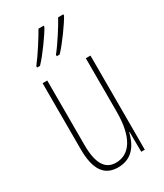

<svg xmlns="http://www.w3.org/2000/svg" viewBox="-194 -843 796 931"><g transform="rotate(-30 204.0 -378.0)"><path d="M323 -759V-766H294C275 -731 228 -656 194 -614V-606H210C248 -645 307 -729 323 -759ZM213 -759V-766H184C164 -731 120 -660 84 -614V-606H100C138 -645 197 -729 213 -759ZM337 -527H311V-228C311 -82 261 -15 185 -15C127 -15 95 -60 95 -167V-527H69V-159C69 -45 105 10 183 10C268 10 300 -54 314 -112H316L317 0H337Z"/></g></svg>

Font: Noto Sans Tamil ExtraCondensed Thin
Style: Regular
Weight: 100
Width: 2
Designer: Jelle Bosma - Monotype Design Team
Foundry: Monotype Imaging Inc.
Version: Version 2.004